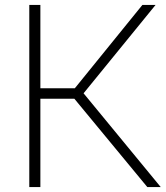

<svg xmlns="http://www.w3.org/2000/svg" viewBox="-20 -760 674 780"><path d="M99 0V-740H144V-401.5H284L558.5 -740H612L319.5 -381L633 0H578.5L282 -359H144V0Z"/></svg>

Font: Encode Sans Semi Expanded ExtraLight
Style: Regular
Weight: 200
Width: 6
Designer: Multiple Designers
Foundry: Impallari Type
Version: Version 3.000; ttfautohint (v1.8.3) -l 8 -r 50 -G 200 -x 14 